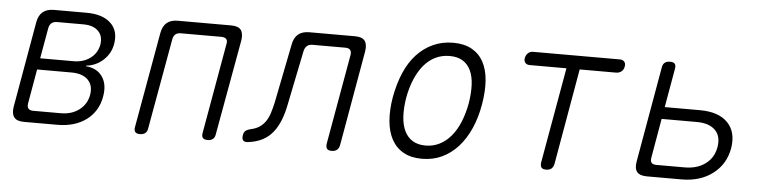

<svg xmlns="http://www.w3.org/2000/svg" viewBox="-40 -737 3679 925"><g transform="rotate(5 1800.0 -275.0)"><path d="M93 0Q59 0 45.5 -16.5Q32 -33 37 -67L110 -483Q116 -517 136 -533.5Q156 -550 190 -550H347Q425 -550 464.5 -513Q504 -476 493 -412Q485 -365 450 -333Q415 -301 368 -296L367 -293Q421 -289 447 -251Q473 -213 462 -154Q456 -118 438.5 -89.5Q421 -61 394 -41Q367 -21 332 -10.5Q297 0 255 0ZM134 -257 105 -91Q102 -74 109 -65.5Q116 -57 133 -57H266Q319 -57 355 -84.5Q391 -112 399 -157Q407 -203 380.5 -230Q354 -257 300 -257ZM210 -493Q193 -493 183 -484.5Q173 -476 170 -459L144 -312H305Q353 -312 386 -336.5Q419 -361 427 -402Q434 -444 409.5 -468.5Q385 -493 337 -493Z M654 10Q638 10 631.5 2Q625 -6 628 -22L710 -483Q716 -517 735.5 -533.5Q755 -550 789 -550H1047Q1081 -550 1094 -533.5Q1107 -517 1102 -483L1019 -22Q1017 -6 1007.5 2Q998 10 982 10Q965 10 958.5 2Q952 -6 955 -22L1032 -458Q1036 -475 1028.5 -483Q1021 -491 1004 -491H809Q792 -491 782.5 -483Q773 -475 770 -458L692 -22Q690 -6 680.5 2Q671 10 654 10Z M1345 -483Q1351 -517 1371 -533.5Q1391 -550 1425 -550H1646Q1680 -550 1693 -533.5Q1706 -517 1701 -483L1620 -22Q1617 -6 1607.5 2Q1598 10 1582 10Q1565 10 1559 2Q1553 -6 1555 -22L1632 -457Q1635 -474 1628 -482.5Q1621 -491 1604 -491H1446Q1429 -491 1419 -482.5Q1409 -474 1405 -457L1352 -197Q1344 -154 1330.5 -119.5Q1317 -85 1296.5 -59Q1276 -33 1246.5 -17.5Q1217 -2 1176 3Q1160 5 1153 -3Q1146 -11 1149 -28Q1151 -42 1159 -49Q1167 -56 1183 -60Q1208 -65 1225.5 -76.5Q1243 -88 1255 -105.5Q1267 -123 1274.5 -146.5Q1282 -170 1288 -197Z M2018 10Q1965 10 1928.5 -10.5Q1892 -31 1871.5 -68.5Q1851 -106 1846.5 -158.5Q1842 -211 1853 -275Q1865 -340 1887.5 -392.5Q1910 -445 1944 -482Q1978 -519 2022.5 -539.5Q2067 -560 2120 -560Q2174 -560 2210.5 -539.5Q2247 -519 2267 -482Q2287 -445 2291 -393Q2295 -341 2284 -277Q2273 -212 2249.5 -159Q2226 -106 2192 -68.5Q2158 -31 2114.5 -10.5Q2071 10 2018 10ZM2030 -55Q2066 -55 2097 -70.5Q2128 -86 2152.5 -115Q2177 -144 2194 -185.5Q2211 -227 2220 -277Q2228 -327 2226 -367Q2224 -407 2210.5 -435.5Q2197 -464 2172 -479.5Q2147 -495 2109 -495Q2071 -495 2039.5 -479.5Q2008 -464 1984 -435Q1960 -406 1943 -365.5Q1926 -325 1917 -275Q1909 -225 1911.5 -184.5Q1914 -144 1928 -115Q1942 -86 1967.5 -70.5Q1993 -55 2030 -55Z M2674 -485H2496Q2482 -485 2474.5 -494Q2467 -503 2470 -518Q2473 -532 2483 -541Q2493 -550 2507 -550H2927Q2941 -550 2948.5 -541Q2956 -532 2953 -518Q2951 -503 2940 -494Q2929 -485 2914 -485H2738L2657 -22Q2654 -6 2644.5 2Q2635 10 2619 10Q2602 10 2596 2Q2590 -6 2592 -22Z M3105 0Q3071 0 3057.5 -16.5Q3044 -33 3050 -67L3131 -528Q3133 -544 3142.5 -552Q3152 -560 3169 -560Q3186 -560 3192 -552Q3198 -544 3195 -528L3162 -340H3332Q3423 -340 3467 -294.5Q3511 -249 3498 -170Q3484 -92 3423.5 -46Q3363 0 3273 0ZM3119 -92Q3116 -75 3122.5 -67Q3129 -59 3146 -59H3283Q3343 -59 3383 -88.5Q3423 -118 3432 -170Q3441 -223 3411.5 -252.5Q3382 -282 3322 -282H3152Z"/></g></svg>

Font: Maple Mono ExtraLight
Style: Italic
Weight: 275
Italic angle: -10°
Monospace: yes
Designer: subframe7536
Version: Version 7.000